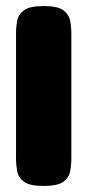

<svg xmlns="http://www.w3.org/2000/svg" viewBox="-20 -606 288 635"><path d="M124 9Q79 9 60 -4.5Q41 -18 37 -39.5Q33 -61 33 -83V-495Q33 -517 37 -538Q41 -559 60 -572.5Q79 -586 125 -586Q171 -586 189.5 -572Q208 -558 212 -537Q216 -516 216 -494V-82Q216 -60 212 -39Q208 -18 189 -4.5Q170 9 124 9Z"/></svg>

Font: Fredoka SemiExpanded
Style: Bold
Weight: 700
Width: 6
Designer: Ben Nathan
Foundry: Milena B. Brandão, Ben Nathan
Version: Version 2.001